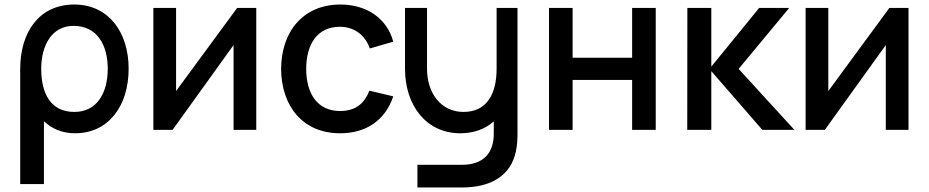

<svg xmlns="http://www.w3.org/2000/svg" viewBox="-20 -575 4112 850"><path d="M312 15C462.5 15 549.5 -108.5 549.5 -270.5C549.5 -433.5 460 -555 308.5 -555C152.5 -555 69.5 -431.5 69.5 -270.5V240H174.5V-38.5C209 -5 255.5 15 312 15ZM162.5 -270.5C162.5 -376.5 211 -460.5 305.5 -460.5C409.5 -460.5 457 -376.5 457 -270.5C457 -163.5 409.5 -79.5 309 -79.5C206 -79.5 162.5 -158.5 162.5 -270.5Z M1114.5 -540H1030L759.5 -172V-540H659V0H744L1014 -375.5V0H1114.5Z M1485.5 15C1601.5 15 1685.5 -42.5 1721 -148.5L1615 -173.5C1593 -115.5 1552.5 -83.5 1485.5 -83.5C1386.5 -83.5 1336 -158.5 1335.5 -270C1336 -378 1383 -456.5 1485.5 -456.5C1546 -456.5 1596.5 -421 1617 -360.5L1721 -390.5C1694 -492 1605 -555 1487 -555C1323.5 -555 1225.5 -437 1224.5 -270C1225.5 -105.5 1320 15 1485.5 15Z M1773 -270.5C1773 -108.5 1867 15 2017.5 15C2078.5 15 2128 -4 2166 -37.5V13.5C2167.5 106.5 2115.5 154.5 2026.5 154.5H1828V255H2025.5C2151.5 255 2241.5 204 2264 94.5C2269.5 69 2271 43.5 2271 14.5V-540H2178.5V-270.5C2178.5 -158.5 2135 -79.5 2032 -79.5C1931.5 -79.5 1870.5 -163.5 1870.5 -270.5V-540H1773Z M2410.5 0H2515V-221H2778.5V0H2883V-540H2778.5V-319.5H2515V-540H2410.5Z M3022.5 0H3129V-260L3355 0H3497L3250 -270L3474 -540H3341L3129 -280V-540H3023Z M4002 -540H3917.5L3647 -172V-540H3546.5V0H3631.5L3901.5 -375.5V0H4002Z"/></svg>

Font: Eudonet SemiBold
Style: Regular
Weight: 600
Designer: Mikhail Sharanda
Foundry: Mikhail Sharanda
Version: Version 4.503;Glyphs 3.1.2 (3151)